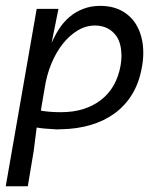

<svg xmlns="http://www.w3.org/2000/svg" viewBox="-40 -442 534 670"><path d="M57 208H-20L88 -411H164L140 -292Q151 -317.5 166.2 -341.2Q181.5 -365 202.8 -383Q224 -401 250.8 -411.2Q277.5 -421.5 309.5 -421.5Q352.5 -421.5 383.8 -404.8Q415 -388 433.5 -359Q460 -316.5 460 -257.5Q460 -232.5 455 -206.5Q445.5 -153 421.2 -113.2Q397 -73.5 360.5 -46.8Q324 -20 276.8 -6Q229.5 8 174.5 9L157 9.5Q109 7 88 3L77.5 85.5ZM173.5 -50.5Q256.5 -50.5 311.8 -92.8Q367 -135 381 -214.5Q384 -233 384 -249L382.5 -269.5Q379.5 -294.5 368 -313.5Q341.5 -352.5 292 -353Q260 -353 231.2 -335.8Q202.5 -318.5 179.2 -289.2Q156 -260 139.5 -220.5Q123 -181 116 -135L102.5 -56Q131 -50.5 173.5 -50.5Z"/></svg>

Font: Lucymar Sans
Style: Italic
Weight: 400
Italic angle: -10°
Foundry: The League of Moveable Type (original font) / Main changes by Cristiano Sobral with portions from Mirco Monsees
Version: Version 2.00;August 30, 2020;FontCreator 13.0.0.2681 64-bit